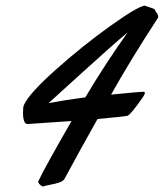

<svg xmlns="http://www.w3.org/2000/svg" viewBox="-20 -633 590 692"><path d="M549.3 -568.8Q445.8 -409.7 380.4 -292Q481.9 -302.2 497.6 -302.2Q502 -302.2 502 -297.9Q502 -293 494.6 -282.2Q452.6 -221.7 439.9 -215.8Q423.8 -212.4 331.5 -204.1Q274.9 -104 213.4 9.8Q209.5 19 195.1 24.2Q180.7 29.3 161.6 32.7Q142.6 36.1 136.2 39.1Q130.9 39.1 124.5 33Q118.2 26.9 117.7 21Q139.6 -25.9 237.8 -196.8Q86.4 -186 79.1 -186Q63 -186 63 -227.5Q63 -247.1 65.9 -253.9Q83.5 -294.9 180.4 -381.3Q277.3 -467.8 375.7 -538.1Q474.1 -608.4 501 -612.8Q501.5 -612.8 504.9 -611.6Q508.3 -610.4 517.6 -607.2Q526.9 -604 535.2 -601.1Q538.1 -599.1 541 -592.5Q543.9 -585.9 546.4 -585Q550.3 -577.1 550.3 -571.3Q550.3 -569.8 549.3 -568.8ZM154.8 -261.2Q213.9 -272.5 287.6 -282.2Q355.5 -397 439.9 -516.1Q388.2 -473.1 280.3 -375Q172.4 -276.9 154.8 -261.2Z"/></svg>

Font: Yellowtail
Style: Regular
Weight: 400
Designer: Astigmatic (AOETI)
Foundry: Astigmatic (AOETI)
Version: Version 1.000